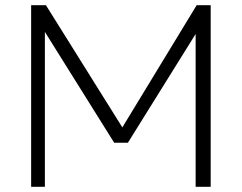

<svg xmlns="http://www.w3.org/2000/svg" viewBox="-20 -720 932 740"><path d="M100 0V-700H157L451.5 -229L738 -700H792V0H734V-589L473 -170H420L153 -597V0Z"/></svg>

Font: Geologica Thin
Style: Regular
Weight: 100
Designer: Sindre Bremnes, Frode Helland
Foundry: Monokrom Skriftforlag AS
Version: Version 1.010; ttfautohint (v1.8.4.7-5d5b);gftools[0.9.28]